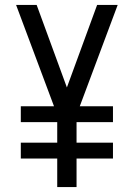

<svg xmlns="http://www.w3.org/2000/svg" viewBox="-20 -755 540 775"><path d="M211 0V-115H64V-179H211V-262H64V-326H198L45 -735H128L250 -402L372 -735H455L302 -326H436V-262H289V-179H436V-115H289V0Z"/></svg>

Font: Iosevka Term
Style: Regular
Weight: 400
Monospace: yes
Designer: Belleve Invis
Foundry: Belleve Invis
Version: Version 30.0.1